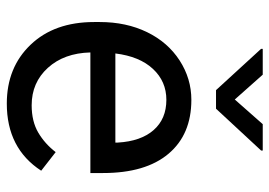

<svg xmlns="http://www.w3.org/2000/svg" viewBox="-135 -655 800 570"><g transform="rotate(90 265.0 -370.0)"><path d="M287.6 9.8Q180.2 9.8 112.8 -60.8Q45.4 -131.3 45.4 -249.5V-266.1Q45.4 -344.7 75.4 -406.5Q105.5 -468.3 159.4 -503.2Q213.4 -538.1 276.4 -538.1Q379.4 -538.1 436.5 -470.2Q493.7 -402.3 493.7 -275.9V-238.3H135.7Q137.7 -160.2 181.4 -112.1Q225.1 -64 292.5 -64Q340.3 -64 373.5 -83.5Q406.7 -103 431.6 -135.3L486.8 -92.3Q420.4 9.8 287.6 9.8ZM276.4 -463.9Q221.7 -463.9 184.6 -424.1Q147.5 -384.3 138.7 -312.5H403.3V-319.3Q399.4 -388.2 366.2 -426Q333 -463.9 276.4 -463.9ZM275.4 -667 348.6 -750H426.8V-745.1L302.7 -611.3H247.6L125 -745.1V-750H201.7Z"/></g></svg>

Font: Noboto
Style: Regular
Weight: 400
Designer: Google
Version: Version 2.001101; 2014